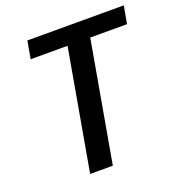

<svg xmlns="http://www.w3.org/2000/svg" viewBox="-127 -801 848 908"><g transform="rotate(-20 297.5 -347.5)"><path d="M94.2 -606 109.9 -694.8H595.2L579.1 -606H394L287.1 0H172.9L279.8 -606Z"/></g></svg>

Font: Poppins Medium
Style: Italic
Weight: 500
Italic angle: -10°
Designer: Ninad Kale (Devanagari), Jonny Pinhorn (Latin)
Foundry: Indian Type Foundry
Version: Version 3.200;PS 1.000;hotconv 16.6.54;makeotf.lib2.5.65590